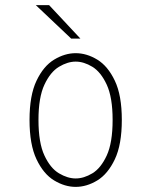

<svg xmlns="http://www.w3.org/2000/svg" viewBox="-20 -720 590 751"><path d="M276 11Q233.5 11 191.8 -14.2Q150 -39.5 122.8 -97Q95.5 -154.5 95.5 -251Q95.5 -347 122.8 -404.2Q150 -461.5 191.8 -486.8Q233.5 -512 276 -512Q319 -512 360.5 -486.8Q402 -461.5 429.2 -404.2Q456.5 -347 456.5 -251Q456.5 -154.5 429.2 -97Q402 -39.5 360.5 -14.2Q319 11 276 11ZM276 -22Q308 -22 341.2 -42Q374.5 -62 397.5 -111.8Q420.5 -161.5 420.5 -251Q420.5 -339 397.5 -388.8Q374.5 -438.5 341.2 -458.8Q308 -479 276 -479Q244.5 -479 210.8 -458.8Q177 -438.5 153.8 -388.8Q130.5 -339 130.5 -251Q130.5 -161.5 153.8 -111.8Q177 -62 210.8 -42Q244.5 -22 276 -22ZM258.5 -569 120 -700H172L294.5 -569Z"/></svg>

Font: Trispace SemiCondensed Thin
Style: Regular
Weight: 100
Width: 4
Designer: Tyler Finck
Foundry: Etcetera Type Company
Version: Version 1.210; ttfautohint (v1.8.3)